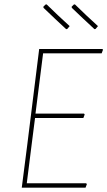

<svg xmlns="http://www.w3.org/2000/svg" viewBox="-20 -862 493 882"><path d="M419 -729 414 -728Q362 -776 310 -826L309 -831L319 -841L324 -842Q375 -792 430 -742ZM289 -729 284 -728Q232 -776 180 -826L179 -831L189 -841L194 -842Q245 -792 300 -742ZM376 -20 379 -16 373 0H80L105 -195L160 -637H451L453 -633L447 -617H178L143 -340H366L369 -336L363 -320H141L125 -195L103 -20Z"/></svg>

Font: Alegreya Sans SC Thin
Style: Italic
Weight: 100
Italic angle: -7°
Designer: Juan Pablo del Peral
Foundry: Huerta Tipografica
Version: Version 2.007